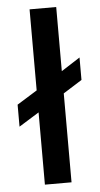

<svg xmlns="http://www.w3.org/2000/svg" viewBox="-54 -791 430 826"><g transform="rotate(-5 161.0 -378.5)"><path d="M106 0V-312L19 -258V-353L106 -407V-757H221V-480L302 -532V-435L221 -384V0Z"/></g></svg>

Font: Ruda
Style: Bold
Weight: 700
Designer: Mariela Monsalve and Angelina Sanchez
Foundry: Mariela Monsalve and Angelina Sanchez
Version: Version 2.000